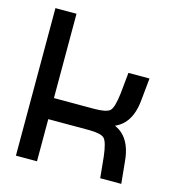

<svg xmlns="http://www.w3.org/2000/svg" viewBox="-105 -790 810 880"><g transform="rotate(15 300.0 -350.0)"><path d="M50 0H150V-700H50ZM130 -200H250V-300H130ZM340 -230Q438 -230 485.5 -270Q533 -310 540 -400L550 -500H450L440 -400Q432 -332 416 -316Q400 -300 340 -300H225V-200ZM340 -270 225 -300V-200H340Q400 -200 416 -184Q432 -168 440 -100L450 0H550L540 -100Q533 -190 485.5 -230Q438 -270 340 -270Z"/></g></svg>

Font: Millimetre
Style: Regular
Weight: 500
Designer: Jérémy Landes
Version: Version 1.0